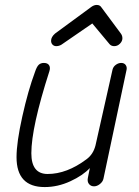

<svg xmlns="http://www.w3.org/2000/svg" viewBox="-20 -749 564 778"><path d="M208 -562Q199 -562 193 -568Q187 -574 187 -584Q187 -599 203 -613L350 -721Q361 -729 372 -729Q385 -729 391 -719L469 -614Q476 -605 476 -594Q476 -582 466 -572Q456 -562 443 -562Q431 -562 424 -570L354 -654L229 -568Q219 -562 208 -562ZM161 9Q47 9 47 -112Q47 -172 70.5 -277.5Q94 -383 122 -458Q129 -479 137 -486.5Q145 -494 158 -494Q173 -494 179 -484.5Q185 -475 180 -460Q107 -233 107 -128Q107 -44 173 -44Q251 -44 331 -104Q358 -124 367 -160L436 -467Q439 -479 449.5 -486.5Q460 -494 471 -494Q483 -494 489 -486Q495 -478 493 -467L399 -24Q396 -12 384.5 -3Q373 6 361 6Q348 6 340.5 -3.5Q333 -13 336 -28L344 -68Q316 -38 265 -14.5Q214 9 161 9Z"/></svg>

Font: Comic Neue
Style: Italic
Weight: 400
Italic angle: -12°
Designer: Craig Rozynski
Foundry: Craig Rozynski
Version: Version 2.003